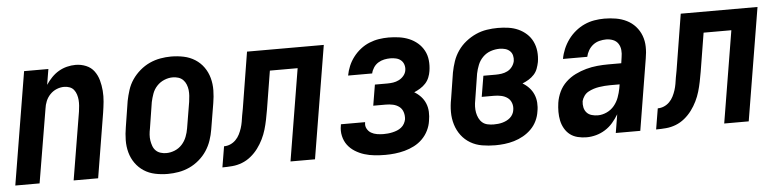

<svg xmlns="http://www.w3.org/2000/svg" viewBox="-38 -701 3577 882"><g transform="rotate(-5 1750.0 -260.0)"><path d="M3 0 89 -520H201L189 -448Q201 -466 216 -481.5Q231 -497 249 -507.5Q267 -518 287 -523Q307 -528 327 -528Q352 -528 375 -518.5Q398 -509 412 -490Q426 -471 432.5 -447.5Q439 -424 441 -399Q443 -374 440.5 -348.5Q438 -323 434 -298L385 0H272L324 -313Q326 -327 327 -340Q328 -353 327 -366Q326 -379 322 -391.5Q318 -404 310.5 -413.5Q303 -423 291 -427.5Q279 -432 266 -432Q248 -432 231 -425Q214 -418 201 -404.5Q188 -391 181 -374Q174 -357 172 -340L115 0Z M706 8Q676 8 647.5 2Q619 -4 596 -19Q573 -34 557 -56.5Q541 -79 533.5 -106.5Q526 -134 526.5 -163.5Q527 -193 532 -222L551 -342Q556 -367 564 -392Q572 -417 587 -439Q602 -461 623 -479Q644 -497 668 -508Q692 -519 717.5 -523.5Q743 -528 767 -528Q797 -528 825.5 -522Q854 -516 877.5 -501Q901 -486 917 -463.5Q933 -441 940.5 -413.5Q948 -386 947.5 -356.5Q947 -327 942 -298L922 -178Q918 -153 909.5 -128Q901 -103 886.5 -81Q872 -59 851 -41Q830 -23 806 -12Q782 -1 756.5 3.5Q731 8 706 8ZM707 -88Q727 -88 746.5 -96Q766 -104 780 -119.5Q794 -135 801.5 -154.5Q809 -174 812 -193L832 -313Q834 -327 835 -341Q836 -355 834.5 -368Q833 -381 828 -393.5Q823 -406 814 -415Q805 -424 792.5 -428Q780 -432 766 -432Q747 -432 727.5 -424Q708 -416 693.5 -400.5Q679 -385 672 -365.5Q665 -346 661 -327L642 -207Q639 -193 638 -179Q637 -165 639 -152Q641 -139 645.5 -126.5Q650 -114 659 -105Q668 -96 681 -92Q694 -88 707 -88Z M958 0 974 -96Q989 -96 1003 -102Q1017 -108 1028 -119Q1039 -130 1046 -144Q1053 -158 1057.5 -172Q1062 -186 1064.5 -200.5Q1067 -215 1069 -229Q1071 -237 1072 -245Q1073 -253 1075 -261L1117 -520H1471L1385 0H1272L1342 -424H1214L1185 -246Q1181 -223 1176.5 -200.5Q1172 -178 1165.5 -156Q1159 -134 1148.5 -112.5Q1138 -91 1123.5 -71.5Q1109 -52 1090 -36.5Q1071 -21 1049 -12.5Q1027 -4 1004 -2Q981 0 958 0Z M1709 8Q1684 8 1659.5 5.5Q1635 3 1612.5 -4Q1590 -11 1570 -23.5Q1550 -36 1536.5 -54Q1523 -72 1517.5 -96Q1512 -120 1517 -145Q1517 -146 1517 -147Q1517 -148 1518 -150H1629Q1629 -149 1629 -148.5Q1629 -148 1629 -148Q1626 -133 1633 -120Q1640 -107 1652 -100Q1664 -93 1679 -90.5Q1694 -88 1709 -88Q1719 -88 1729.5 -89Q1740 -90 1751 -92.5Q1762 -95 1772 -99Q1782 -103 1791 -110Q1800 -117 1805.5 -127Q1811 -137 1813 -147Q1815 -164 1810 -180Q1805 -196 1792.5 -205.5Q1780 -215 1764 -218.5Q1748 -222 1731 -222H1673L1689 -318H1746Q1760 -318 1773.5 -320Q1787 -322 1800 -328.5Q1813 -335 1822.5 -346.5Q1832 -358 1834 -372Q1836 -385 1832 -397.5Q1828 -410 1818.5 -418Q1809 -426 1796 -429Q1783 -432 1770 -432Q1756 -432 1741.5 -429Q1727 -426 1714 -418Q1701 -410 1692.5 -397Q1684 -384 1681 -370H1570Q1574 -392 1583 -413.5Q1592 -435 1606.5 -454Q1621 -473 1640 -488Q1659 -503 1681 -512Q1703 -521 1725.5 -524.5Q1748 -528 1770 -528Q1794 -528 1818.5 -524.5Q1843 -521 1864.5 -512Q1886 -503 1903.5 -488Q1921 -473 1932 -452.5Q1943 -432 1945.5 -407.5Q1948 -383 1944 -358Q1942 -344 1936 -329Q1930 -314 1919 -302Q1908 -290 1894 -281.5Q1880 -273 1866 -267Q1883 -257 1896 -243Q1909 -229 1916.5 -211Q1924 -193 1925 -172Q1926 -151 1922 -130Q1919 -108 1908.5 -86.5Q1898 -65 1881 -48Q1864 -31 1842.5 -20Q1821 -9 1798.5 -3Q1776 3 1753.5 5.5Q1731 8 1709 8Z M2216 8Q2185 8 2155.5 3Q2126 -2 2101.5 -16.5Q2077 -31 2060 -53.5Q2043 -76 2034.5 -104Q2026 -132 2026 -162Q2026 -192 2032 -222L2051 -342Q2056 -368 2064.5 -393Q2073 -418 2088.5 -440.5Q2104 -463 2126 -480.5Q2148 -498 2172.5 -509Q2197 -520 2223 -524Q2249 -528 2274 -528Q2299 -528 2323 -524.5Q2347 -521 2368 -511.5Q2389 -502 2406 -486.5Q2423 -471 2433 -450Q2443 -429 2445.5 -405Q2448 -381 2444 -356Q2441 -341 2435.5 -326Q2430 -311 2419 -299Q2408 -287 2394 -278.5Q2380 -270 2365 -264Q2382 -254 2395 -240Q2408 -226 2415.5 -208.5Q2423 -191 2424.5 -170.5Q2426 -150 2422 -130Q2419 -108 2409 -87Q2399 -66 2382.5 -49.5Q2366 -33 2345.5 -21.5Q2325 -10 2303 -3.5Q2281 3 2259 5.5Q2237 8 2216 8ZM2217 -88Q2227 -88 2237 -89Q2247 -90 2256.5 -92.5Q2266 -95 2275.5 -99.5Q2285 -104 2293 -111Q2301 -118 2306 -127.5Q2311 -137 2312 -146Q2315 -163 2309.5 -178.5Q2304 -194 2291.5 -203Q2279 -212 2263 -215.5Q2247 -219 2230 -219H2173L2189 -315H2246Q2259 -315 2273 -317Q2287 -319 2300 -325.5Q2313 -332 2322 -344Q2331 -356 2334 -370Q2336 -383 2333 -395.5Q2330 -408 2321 -416.5Q2312 -425 2299.5 -428.5Q2287 -432 2274 -432Q2274 -432 2274 -432Q2274 -432 2274 -432Q2253 -432 2232.5 -425Q2212 -418 2196.5 -402.5Q2181 -387 2173 -367Q2165 -347 2161 -327L2142 -207Q2139 -192 2138.5 -177.5Q2138 -163 2140.5 -149.5Q2143 -136 2149 -123.5Q2155 -111 2165 -102.5Q2175 -94 2189 -91Q2203 -88 2217 -88Z M2637 8Q2616 8 2596 3Q2576 -2 2561 -13.5Q2546 -25 2536 -42.5Q2526 -60 2522 -79.5Q2518 -99 2518 -119.5Q2518 -140 2521 -161Q2525 -187 2536.5 -211.5Q2548 -236 2568 -255Q2588 -274 2612.5 -286Q2637 -298 2662.5 -305Q2688 -312 2714 -314.5Q2740 -317 2765 -317H2825L2829 -345Q2832 -361 2830.5 -377.5Q2829 -394 2820.5 -407Q2812 -420 2797 -426Q2782 -432 2765 -432Q2750 -432 2734 -428Q2718 -424 2705 -414Q2692 -404 2683.5 -389.5Q2675 -375 2672 -360H2560Q2564 -383 2573.5 -405.5Q2583 -428 2597.5 -448Q2612 -468 2631.5 -484Q2651 -500 2673 -510Q2695 -520 2718.5 -524Q2742 -528 2765 -528Q2792 -528 2818.5 -523.5Q2845 -519 2868 -507.5Q2891 -496 2908 -477Q2925 -458 2934 -434Q2943 -410 2943.5 -383Q2944 -356 2939 -329L2885 0H2772L2786 -85Q2774 -65 2758.5 -47Q2743 -29 2723 -16.5Q2703 -4 2681 2Q2659 8 2637 8ZM2697 -88Q2718 -88 2738.5 -97.5Q2759 -107 2773 -124Q2787 -141 2794.5 -161.5Q2802 -182 2806 -203L2809 -221H2765Q2753 -221 2740 -220Q2727 -219 2714 -217Q2701 -215 2688.5 -211Q2676 -207 2664 -200.5Q2652 -194 2644 -182.5Q2636 -171 2633 -159Q2631 -144 2634 -130Q2637 -116 2646 -106Q2655 -96 2669 -92Q2683 -88 2697 -88Z M2958 0 2974 -96Q2989 -96 3003 -102Q3017 -108 3028 -119Q3039 -130 3046 -144Q3053 -158 3057.5 -172Q3062 -186 3064.5 -200.5Q3067 -215 3069 -229Q3071 -237 3072 -245Q3073 -253 3075 -261L3117 -520H3471L3385 0H3272L3342 -424H3214L3185 -246Q3181 -223 3176.5 -200.5Q3172 -178 3165.5 -156Q3159 -134 3148.5 -112.5Q3138 -91 3123.5 -71.5Q3109 -52 3090 -36.5Q3071 -21 3049 -12.5Q3027 -4 3004 -2Q2981 0 2958 0Z"/></g></svg>

Font: Iosevka SS04
Style: Bold Italic
Weight: 700
Italic angle: -9°
Monospace: yes
Designer: Belleve Invis
Foundry: Belleve Invis
Version: Version 19.0.0; ttfautohint (v1.8.4)